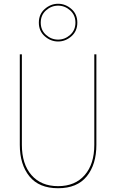

<svg xmlns="http://www.w3.org/2000/svg" viewBox="-20 -988 616 1018"><path d="M186 -868Q186 -913 217.5 -940.5Q249 -968 288 -968Q327 -968 358.5 -940.5Q390 -913 390 -868Q390 -823 358.5 -795.5Q327 -768 288 -768Q249 -768 217.5 -795.5Q186 -823 186 -868ZM196 -868Q196 -828 224 -803Q252 -778 288 -778Q324 -778 352 -803Q380 -828 380 -868Q380 -908 352 -933Q324 -958 288 -958Q252 -958 224 -933Q196 -908 196 -868ZM85 -700H96V-220Q96 -118 147 -59.5Q198 -1 288 -1Q378 -1 429 -59.5Q480 -118 480 -220V-700H491V-220Q491 -116 440 -53Q389 10 288 10Q187 10 136 -53Q85 -116 85 -220Z"/></svg>

Font: Jost* Hairline
Style: Regular
Weight: 100
Version: Version 3.7